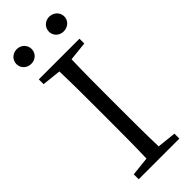

<svg xmlns="http://www.w3.org/2000/svg" viewBox="-295 -955 991 991"><g transform="rotate(-45 200.5 -460.0)"><path d="M137 -866C137 -897 112 -920 82 -920C51 -920 26 -897 26 -866C26 -835 51 -813 82 -813C112 -813 137 -835 137 -866ZM349 -729H52V-694L156 -683C159 -587 159 -489 159 -392V-337C159 -239 159 -142 156 -47L52 -36V0H349V-36L245 -47C242 -143 242 -241 242 -337V-392C242 -491 242 -588 245 -683L349 -694ZM318 -920C288 -920 263 -897 263 -866C263 -835 288 -813 318 -813C349 -813 375 -835 375 -866C375 -897 349 -920 318 -920Z"/></g></svg>

Font: Noto Serif CJK JP
Style: Regular
Weight: 400
Designer: Ryoko NISHIZUKA 西塚涼子 (kana & ideographs); Frank Grießhammer (Latin, Greek & Cyrillic); Wenlong ZHANG 张文龙 (bopomofo); San
Foundry: Adobe Systems Incorporated
Version: Version 1.000;PS 1;hotconv 16.6.53;makeotf.lib2.5.65590